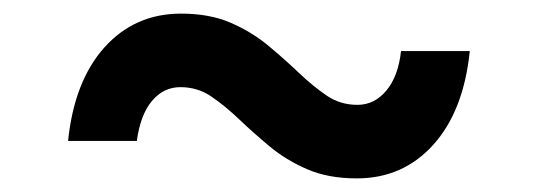

<svg xmlns="http://www.w3.org/2000/svg" viewBox="-20 -491 790 282"><path d="M504 -229Q462 -229 431 -242.5Q400 -256 376 -276Q352 -296 331 -316Q310 -336 290 -349.5Q270 -363 245 -363Q220 -363 203 -342.5Q186 -322 181 -284H80Q89 -372 133.5 -421.5Q178 -471 246 -471Q288 -471 319 -457.5Q350 -444 374 -424Q398 -404 419 -384Q440 -364 460 -350.5Q480 -337 505 -337Q530 -337 547.5 -358Q565 -379 569 -416H670Q661 -328 616.5 -278.5Q572 -229 504 -229Z"/></svg>

Font: Martian Mono SemiExpanded Medium
Style: Regular
Weight: 500
Width: 6
Designer: Roman Shamin
Foundry: Evil Martians
Version: Version 1.000